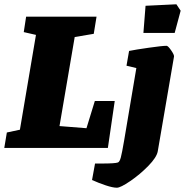

<svg xmlns="http://www.w3.org/2000/svg" viewBox="-45 -691 864 897"><path d="M491 -219 459 0H-25L-13 -72L48 -85L123 -528L66 -541L77 -613H406L393 -533L304 -518L233 -102L359 -92L398 -219ZM385 150 399 73H430Q493 73 506 68Q514 65 519.5 44.5Q525 24 535 -35L592 -373L546 -384L558 -453Q587 -459 650 -468Q713 -477 733 -477Q740 -477 754.5 -456Q769 -435 768 -427L692 16Q687 44 648 84Q609 124 563.5 155Q518 186 501 186Q482 186 449 175Q416 164 385 150ZM635 -664 779 -671 799 -641 771 -537H625Z"/></svg>

Font: Grenze Black
Style: Italic
Weight: 900
Italic angle: -10°
Designer: Renata Polastri
Foundry: Omnibus-Type
Version: Version 1.002; ttfautohint (v1.8)